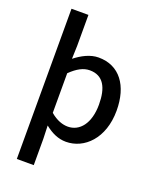

<svg xmlns="http://www.w3.org/2000/svg" viewBox="-181 -900 992 1225"><g transform="rotate(20 315.0 -287.0)"><path d="M87 223H202V45L199 -45C245 -8 291 13 343 13C467 13 580 -95 580 -284C580 -453 500 -564 357 -564C300 -564 245 -534 199 -498L202 -587V-797H87ZM321 -82C287 -82 245 -95 202 -132V-401C248 -446 289 -468 332 -468C424 -468 461 -397 461 -282C461 -153 401 -82 321 -82Z"/></g></svg>

Font: Noto Sans HK Medium
Style: Regular
Weight: 500
Designer: Ryoko NISHIZUKA 西塚涼子 (kana, bopomofo & ideographs); Paul D. Hunt (Latin, Greek & Cyrillic); Sandoll Communications 산돌커뮤니
Foundry: Adobe
Version: Version 2.002;hotconv 1.0.116;makeotfexe 2.5.65601